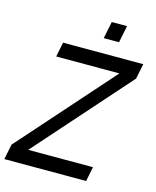

<svg xmlns="http://www.w3.org/2000/svg" viewBox="-160 -979 869 1068"><g transform="rotate(15 274.0 -445.5)"><path d="M-31 0 -13 -88 464 -626H100L117 -710H579L561 -622L84 -84H457L440 0ZM329 -793 349 -891H437L417 -793Z"/></g></svg>

Font: Geist
Style: Italic
Weight: 400
Italic angle: -12°
Designer: Basement.studio, Andrés Briganti, Mateo Zaragoza
Foundry: Basement.studio, Vercel, Andrés Briganti, Guido Ferreyra, Mateo Zaragoza
Version: Version 1.500